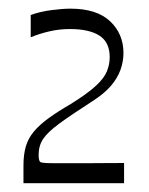

<svg xmlns="http://www.w3.org/2000/svg" viewBox="-20 -825 338 437"><path d="M33.4 -408V-447.7Q33.4 -473.7 38.9 -492.1Q44.4 -510.4 57.1 -525.6Q69.7 -540.7 90.4 -555.8Q111 -570.9 141.3 -588.4Q179.1 -612 198.1 -629.6Q217.1 -647.1 223.4 -662.9Q229.7 -678.7 229.7 -695Q229.7 -728.6 206.6 -743.7Q183.4 -758.9 138.9 -758.9Q115.1 -758.9 92.7 -753.7Q70.3 -748.6 49.9 -740.1V-790.9Q71.7 -798.7 97.2 -802Q122.7 -805.3 140.4 -805.3Q200.1 -805.3 230.6 -776.6Q261 -747.9 261 -704.3Q261 -684.9 254.1 -665.7Q247.1 -646.6 232 -629.1Q216.9 -611.6 190.4 -594.7Q141 -562.9 114.4 -543.3Q87.9 -523.7 77.9 -508.4Q67.9 -493 67.9 -472.4Q67.9 -458.1 72.4 -455.9Q76.9 -453.6 100.3 -453.6Q130.3 -453.6 150.6 -453.6Q170.9 -453.6 186.9 -453.6Q203 -453.7 220.7 -453.8Q238.4 -453.9 262.4 -454V-408Z"/></svg>

Font: Ojuju ExtraLight
Style: Regular
Weight: 200
Designer: Chisaokwu Joboson, Mirko Velimirovic
Foundry: Udi Foundry
Version: Version 1.000